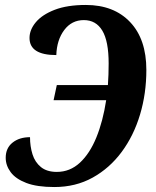

<svg xmlns="http://www.w3.org/2000/svg" viewBox="-20 -744 627 774"><path d="M199 10Q129 10 86 -6.5Q43 -23 23 -50Q3 -77 3 -108Q3 -147 30.5 -169Q58 -191 101 -191Q101 -154 111 -122Q121 -90 145 -70.5Q169 -51 209 -51Q262 -51 302 -88Q342 -125 368.5 -190Q395 -255 408 -340H196L209 -401H415Q418 -443 418 -488Q418 -578 392.5 -620.5Q367 -663 318 -663Q269 -663 239 -623Q209 -583 207 -522Q99 -522 99 -591Q99 -624 124.5 -654.5Q150 -685 200.5 -704.5Q251 -724 326 -724Q439 -724 504.5 -655Q570 -586 570 -462Q570 -367 544.5 -282Q519 -197 470.5 -131.5Q422 -66 353.5 -28Q285 10 199 10Z"/></svg>

Font: Noto Serif Condensed
Style: Bold Italic
Weight: 700
Width: 3
Italic angle: -12°
Designer: Monotype Design Team
Foundry: Monotype Imaging Inc.
Version: Version 2.014